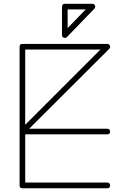

<svg xmlns="http://www.w3.org/2000/svg" viewBox="-20 -984 710 1019"><path d="M84 0C84 10.3 88.9 15.1 99.1 15.1H548.8C559.1 15.1 564 10.3 564 0C564 -10.3 559.1 -15.1 548.8 -15.1H113.8V-271H548.8C559.1 -271 564 -275.9 564 -285.6C564 -295.9 559.1 -300.8 548.8 -300.8H134.8L560.1 -725.1C563 -728 564.5 -731.4 564.5 -734.9C564.5 -737.3 564 -739.3 563 -741.7C560.1 -748 555.2 -751 548.8 -751H99.1C88.9 -751 84 -746.1 84 -735.8ZM113.8 -721.2H513.2L113.8 -321.8ZM309.1 -797.9C309.1 -791.5 312 -786.6 318.4 -784.2C320.8 -783.2 323.2 -782.7 325.2 -782.7C328.6 -782.7 332 -784.2 335 -787.1L481 -938C483.9 -941.4 485.4 -945.3 485.4 -948.7C485.4 -950.7 484.9 -952.6 483.9 -955.1C481.4 -960.9 476.6 -963.9 470.2 -963.9H324.2C314.5 -963.9 309.1 -957 309.1 -949.2ZM338.9 -934.1H435.1L338.9 -835Z"/></svg>

Font: Nemoy
Style: Light
Weight: 300
Designer: BSozoo
Foundry: BSozoo
Version: Version 001.000